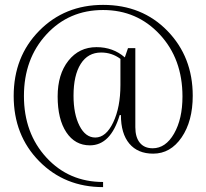

<svg xmlns="http://www.w3.org/2000/svg" viewBox="-20 -615 845 786"><path d="M402 -595Q562 -595 665.5 -488.5Q769 -382 769 -223Q769 -119 723.5 -52.5Q678 14 607 14Q544 14 509.5 -27Q475 -68 475 -144H470Q433 -20 348 -20Q287 -20 251.5 -73.5Q216 -127 216 -220Q216 -311 260 -366.5Q304 -422 375 -422Q443 -422 491 -380L504 -418H534V-94Q534 -53 552.5 -30.5Q571 -8 605 -8Q658 -8 692.5 -68Q727 -128 727 -220Q727 -374 634 -474Q541 -574 402 -574Q262 -574 170 -474Q78 -374 78 -222Q78 -70 170 30Q262 130 402 130V151Q245 151 140.5 45Q36 -61 36 -222Q36 -383 140.5 -489Q245 -595 402 -595ZM473 -267V-374Q438 -400 394 -400Q340 -400 310.5 -353.5Q281 -307 281 -223Q281 -148 305.5 -100Q330 -52 370 -52Q414 -52 443.5 -114Q473 -176 473 -267Z"/></svg>

Font: Arapey Thin
Style: Regular
Weight: 100
Designer: Eduardo Rodriguez Tunni
Foundry: Eduardo Rodriguez Tunni
Version: Version 4.000;hotconv 1.0.109;makeotfexe 2.5.65596